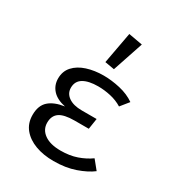

<svg xmlns="http://www.w3.org/2000/svg" viewBox="-196 -953 1007 1090"><g transform="rotate(30 307.5 -408.0)"><path d="M401 -247.2H308.7Q239.5 -247.2 209.2 -225.9Q179 -204.6 179 -159.5Q179 -114.4 217.2 -86.9Q255.4 -59.5 323.6 -59.5Q382.6 -59.5 429.2 -75.6Q475.9 -91.8 513.3 -118.5L560 -61Q521 -31.3 459 -9.7Q396.9 11.8 318.5 11.8Q251.8 11.8 199.2 -7.7Q146.7 -27.2 115.9 -64.6Q85.1 -102.1 85.1 -156.4Q85.1 -217.9 120.3 -249Q155.4 -280 220.5 -289.2Q164.1 -301 135.6 -332.3Q107.2 -363.6 107.2 -407.7Q107.2 -455.4 136.4 -487.4Q165.6 -519.5 215.1 -535.4Q264.6 -551.3 324.1 -551.3Q375.4 -551.3 431.8 -538.5Q488.2 -525.6 529.7 -496.4L486.2 -442.6Q451.3 -464.1 409.7 -473.3Q368.2 -482.6 327.7 -482.6Q265.6 -482.6 231 -462.1Q196.4 -441.5 196.4 -398.5Q196.4 -361.5 227.9 -339.5Q259.5 -317.4 314.4 -317.4H411.8ZM331.3 -828.2 422.6 -811.8 355.4 -611.3 293.3 -622.1Z"/></g></svg>

Font: FiraCode Nerd Font
Style: Regular
Weight: 400
Designer: Carrois Corporate, Edenspiekermann AG, Nikita Prokopov
Foundry: Carrois Corporate, Edenspiekermann AG, Nikita Prokopov
Version: Version 6.002;Nerd Fonts 2.1.0